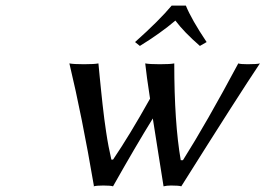

<svg xmlns="http://www.w3.org/2000/svg" viewBox="-20 -658 942 681"><path d="M639.2 -638.2Q659.2 -588.9 712.9 -508.8L689 -495.1Q632.3 -544.4 602.1 -585Q547.9 -539.1 476.1 -495.1L459 -508.8Q545.4 -585.9 588.9 -638.2ZM312 2.9 313 1Q271 -245.6 226.1 -433.1Q241.2 -430.2 277.8 -430.2Q314.9 -430.2 329.1 -433.1Q330.1 -422.4 333.7 -385Q337.4 -347.7 338.9 -333.7Q340.3 -319.8 343.8 -287.6Q347.2 -255.4 349.9 -236.6Q352.5 -217.8 356.4 -190.4Q360.4 -163.1 365 -139.2Q369.6 -115.2 375 -91.8H380.9Q439.9 -178.7 512.2 -308.1Q499.5 -390.6 495.1 -433.1Q510.3 -430.2 546.9 -430.2Q584 -430.2 598.1 -433.1Q598.1 -222.2 621.1 -89.8H628.9Q711.9 -221.2 825.2 -433.1Q833 -430.2 857.9 -430.2Q892.1 -430.2 901.9 -433.1Q826.2 -320.3 623 2.9Q615.2 0 586.9 0Q571.3 0 560.1 2.9Q553.7 -36.6 541 -117.4Q528.3 -198.2 522 -237.8Q462.4 -141.6 380.9 2.9Q373 0 346.2 0Q323.2 0 312 2.9Z"/></svg>

Font: Linear Smooth
Style: Italic
Weight: 400
Designer: Philipp H. Poll, Flanker
Foundry: Philipp H. Poll, reworked by Flanker
Version: Version 1.061 | FøM Fix